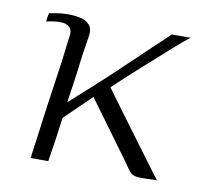

<svg xmlns="http://www.w3.org/2000/svg" viewBox="-55 -463 563 524"><g transform="rotate(10 226.5 -201.5)"><path d="M61 0Q65 -27 70 -66Q75 -105 81 -148Q87 -191 93 -231Q99 -271 102.5 -301.5Q106 -332 108 -344Q111 -362 103 -370Q95 -378 82.5 -379Q70 -380 57.5 -378Q45 -376 38 -374Q38 -374 38.5 -378Q39 -382 39.5 -386Q40 -390 41 -393.5Q42 -397 42 -398Q48 -399 62.5 -401.5Q77 -404 94.5 -404Q112 -404 128 -400.5Q144 -397 153.5 -386.5Q163 -376 160 -356Q154 -319 151.5 -301.5Q149 -284 148 -273.5Q147 -263 145.5 -253Q144 -243 141.5 -224Q139 -205 133 -167Q141 -174 158 -189.5Q175 -205 199.5 -227Q224 -249 253 -276.5Q282 -304 315 -335.5Q348 -367 382 -399Q384 -399 390 -399Q396 -399 402.5 -399Q409 -399 415 -399Q421 -399 426.5 -399Q432 -399 434 -399Q429 -395 418.5 -386.5Q408 -378 399 -370Q355 -331 315 -295Q275 -259 242 -228Q256 -209 279 -177.5Q302 -146 327.5 -112Q353 -78 374 -49.5Q395 -21 404 -9Q406 -6 409 -3Q412 0 412 0Q411 0 406 0Q401 0 394 0.5Q387 1 379 1Q371 1 365 1Q353 1 345 -2.5Q337 -6 330 -17Q309 -47 287 -76.5Q265 -106 243.5 -136Q222 -166 201 -194L128 -123Q124 -92 119.5 -62Q115 -32 110 0Q108 0 103.5 0Q99 0 92.5 0Q86 0 79 0Q72 0 67.5 0Q63 0 61 0Z"/></g></svg>

Font: Genos Light
Style: Italic
Weight: 300
Italic angle: -8°
Designer: Robert E. Leuschke
Foundry: Robert E. Leuschke
Version: Version 1.010